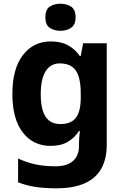

<svg xmlns="http://www.w3.org/2000/svg" viewBox="-20 -781 672 1041"><path d="M255.5 -556.4Q311.5 -556.4 349.8 -534.8Q388 -513.3 413.1 -477.2H417.5L430.7 -546.4H558.7V4.1Q558.7 81.3 529 133.8Q499.4 186.2 438.7 213.1Q378.1 240 285.1 240Q221.6 240 171.6 232.4Q121.6 224.8 78.1 207.2V78.6Q123.4 99.2 170.7 109.9Q218.1 120.6 280.4 120.6Q342.6 120.6 375.4 92Q408.2 63.4 408.2 11.7V-2.6Q408.2 -15.2 409.5 -34.9Q410.8 -54.7 413.1 -70.4H407.8Q385.3 -34.3 347.8 -12.1Q310.3 10 254 10Q159.8 10 103.4 -63Q47.1 -136 47.1 -272.5Q47.1 -407.8 104 -482.1Q161 -556.4 255.5 -556.4ZM304.1 -437.2Q253.6 -437.2 227.2 -394.4Q200.9 -351.6 200.9 -270.3Q200.9 -187.7 227.3 -148.1Q253.8 -108.4 306.7 -108.4Q336.7 -108.4 357.8 -117Q378.8 -125.7 392.1 -143.3Q405.3 -160.9 411.5 -188Q417.8 -215.1 417.8 -252.1V-274.3Q417.8 -329 406.8 -365.2Q395.7 -401.3 370.8 -419.3Q345.9 -437.2 304.1 -437.2ZM307.8 -760.8Q340.6 -760.8 365.2 -745.2Q389.9 -729.5 389.9 -687.1Q389.9 -646.3 365.2 -630.2Q340.6 -614 307.8 -614Q273.6 -614 249.7 -630.2Q225.9 -646.3 225.9 -687.1Q225.9 -729.5 249.7 -745.2Q273.6 -760.8 307.8 -760.8Z"/></svg>

Font: Noto Sans Meetei Mayek
Style: Regular
Weight: 400
Designer: Monotype Design Team and Neelakash Kshetrimayum
Foundry: Monotype Imaging Inc.
Version: Version 2.002